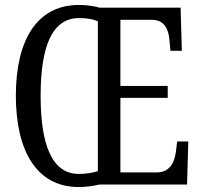

<svg xmlns="http://www.w3.org/2000/svg" viewBox="-20 -745 812 775"><path d="M298 10C324 10 357 6 380 0H735L740 -174H695L690 -132C684 -87 664 -49 612 -49H466V-350H657V-398H466V-665H594C643 -665 661 -627 664 -582L668 -540H714L709 -714H382C360 -721 326 -725 299 -725C127 -725 44 -580 44 -359C44 -137 127 10 298 10ZM298 -43C190 -43 144 -160 144 -358C144 -557 190 -672 299 -672C331 -672 355 -668 375 -659V-54C355 -48 330 -43 298 -43Z"/></svg>

Font: Noto Serif Georgian ExtraCondensed
Style: Regular
Weight: 400
Width: 2
Designer: Monotype Design Team, Akaki Razmadze
Foundry: Google LLC
Version: Version 2.003